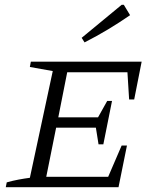

<svg xmlns="http://www.w3.org/2000/svg" viewBox="-20 -777 656 797"><path d="M4 0 8 -20Q33 -27 57 -31.5Q81 -36 104 -39L199 -482L104 -499L108 -521H568L537 -364H516L509 -477H259L222 -290H387L425 -358H445L409 -178H389L378 -247H213L172 -43H429L485 -173H507L472 0ZM331 -601 319 -620 485 -757H494L520 -714Q475 -683 428.5 -655Q382 -627 331 -601Z"/></svg>

Font: Piazzolla SC Light
Style: Italic
Weight: 300
Italic angle: -11.3°
Designer: Juan Pablo del Peral
Foundry: Huerta Tipografica
Version: Version 1.330